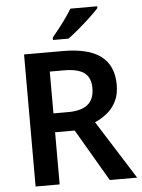

<svg xmlns="http://www.w3.org/2000/svg" viewBox="-61 -986 766 1034"><g transform="rotate(-5 321.5 -469.0)"><path d="M300 -714Q438 -714 505 -662.5Q572 -611 572 -508Q572 -456 553.5 -419Q535 -382 504.5 -357Q474 -332 438 -317L638 0H490L325 -282H219V0H89V-714ZM296 -610H219V-384H299Q369 -384 404.5 -412.5Q440 -441 440 -502Q440 -558 405.5 -584Q371 -610 296 -610ZM504 -928Q487 -909 456.5 -880.5Q426 -852 393 -824Q360 -796 335 -778H251V-791Q266 -809 286.5 -835Q307 -861 326.5 -888.5Q346 -916 359 -938H504Z"/></g></svg>

Font: Noto Sans Thai Looped SemiBold
Style: Regular
Weight: 600
Designer: Sasikarn Vongin, Ben Mitchell
Foundry: The Fontpad Ltd
Version: Version 1.001; ttfautohint (v1.8.4.7-5d5b)